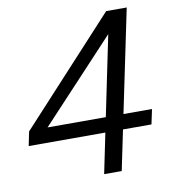

<svg xmlns="http://www.w3.org/2000/svg" viewBox="-81 -792 780 864"><g transform="rotate(-10 309.0 -360.5)"><path d="M325.3 0 453.4 -619.7H455.1L111.1 -251.3H588.3L573.9 -183.4H12.9L26.1 -248L461.7 -721H555.6L405.6 0Z"/></g></svg>

Font: Mona Sans
Style: Italic
Weight: 200
Italic angle: -11.6951°
Designer: Deni Anggara
Foundry: GitHub
Version: Version 2.000